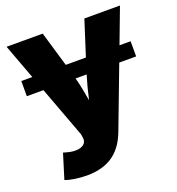

<svg xmlns="http://www.w3.org/2000/svg" viewBox="-136 -656 899 975"><g transform="rotate(-20 314.0 -169.0)"><path d="M609.4 -356.9H549.3L620.6 -545.9H428.2L367.7 -356.9H258.8L203.1 -545.9H7.8L78.1 -356.9H18.6V-274.9H108.4L210.9 0.5L213.9 19.5C221.7 58.1 179.7 80.1 116.7 63.5L93.3 57.1L52.2 190.4C80.6 201.2 125 208 168.5 208C299.8 208 360.4 142.1 394 52.7L518.1 -274.9H609.4ZM282.2 -274.9H341.8C329.1 -233.4 318.4 -191.9 308.6 -147.5C300.8 -191.9 293.5 -233.4 282.2 -274.9Z"/></g></svg>

Font: Raveo ExtraBold
Style: Regular
Weight: 800
Designer: Jakub Foglar, Rasmus Andersson (Inter)
Foundry: Jakubfoglar.com
Version: Version 1.100;Glyphs 3.2.3 (3260)